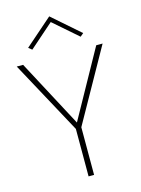

<svg xmlns="http://www.w3.org/2000/svg" viewBox="-135 -1001 794 1078"><g transform="rotate(-15 261.5 -462.5)"><path d="M261 -892 121 -769 101 -785 261 -925 421 -785 402 -769ZM474 -700H511L274 -277V0H242V-276L12 -700H49L257 -309Z"/></g></svg>

Font: Jost* Thin
Style: Regular
Weight: 200
Version: Version 3.7